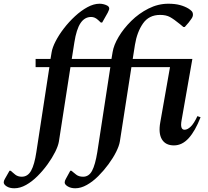

<svg xmlns="http://www.w3.org/2000/svg" viewBox="-145 -770 1116 1030"><path d="M-68 240Q-93 240 -109 230Q-125 220 -125 208Q-125 200 -119 190L-94 146H-88L-63 167Q-49 178 -28 178Q4 178 22 145.5Q40 113 50 46L120 -410H46V-454H126L132 -490Q136 -515 153.5 -549Q171 -583 198 -618Q225 -653 257.5 -683Q290 -713 324 -731.5Q358 -750 389 -750Q400 -750 410 -747.5Q420 -745 426 -742Q441 -736 441 -724Q441 -720 438.5 -714.5Q436 -709 433 -702L403 -649H396L381 -663Q371 -672 362 -675.5Q353 -679 344 -679Q309 -679 287 -646Q265 -613 254 -543L240 -454H453L459 -490Q465 -528 491.5 -572.5Q518 -617 559 -657.5Q600 -698 651.5 -724Q703 -750 758 -750Q794 -750 820 -743Q846 -736 866 -724Q877 -717 883.5 -710Q890 -703 890 -691Q890 -680 881 -668Q872 -656 867 -649L846 -625H839L821 -640Q788 -667 767 -678.5Q746 -690 714 -690Q654 -690 622 -644Q590 -598 579 -530L567 -454H887L829 -124Q820 -74 845 -74Q861 -74 878.5 -91Q896 -108 914 -147L931 -141Q902 -67 867 -28.5Q832 10 788 10Q743 10 723.5 -22.5Q704 -55 715 -115L767 -410H560L498 -11Q494 13 478 45Q462 77 437 111Q412 145 382.5 174.5Q353 204 321 222Q289 240 259 240Q235 240 218.5 230Q202 220 202 209Q202 200 208 190L232 146H238L264 167Q278 178 301 178Q332 178 349 146Q366 114 377 46L447 -410H233L171 -11Q167 13 151 45Q135 77 110.5 111Q86 145 56.5 174.5Q27 204 -5 222Q-37 240 -68 240Z"/></svg>

Font: Spectral SC SemiBold
Style: Italic
Weight: 600
Italic angle: -10°
Designer: Jean-Baptiste Levee
Foundry: Production Type
Version: Version 2.001